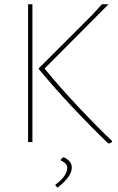

<svg xmlns="http://www.w3.org/2000/svg" viewBox="-20 -657 547 888"><path d="M109.9 0V-637.2H129.9V0ZM186 -339.8Q257.8 -252.4 337.4 -168Q425.8 -73.7 498 -4.9V-1Q496.1 2 492.2 3.4Q484.4 6.3 483.9 6.8L480 5.9Q398.4 -72.8 314.9 -161.6Q233.9 -247.6 159.2 -337.9V-340.8L408.2 -589.8L451.2 -637.2H481.9ZM273.9 69.8Q312 86.9 312 118.2Q312 159.7 246.1 210.9L235.8 200.2L236.8 196.8Q291 156.2 291 119.1Q291 98.6 261.2 85V81.1Q266.6 73.2 273.9 69.8Z"/></svg>

Font: Datalegreya
Style: Dot
Weight: 700
Designer: Figs Lab
Foundry: Figs Lab
Version: Version 1.002;PS 001.002;hotconv 1.0.70;makeotf.lib2.5.58329